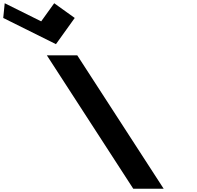

<svg xmlns="http://www.w3.org/2000/svg" viewBox="-649 -1167 1221 1187"><path d="M-619.9 -1147 -629 -1056 -303.1 -894 -187 -1056 -313.9 -1147 -394.4 -1035ZM-171.4 -825H-359.4L175 0H363Z"/></svg>

Font: Hussar
Style: BdOpOblSeven
Weight: 700
Foundry: Cannot Into Space Fonts
Version: Version 2.00